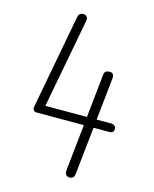

<svg xmlns="http://www.w3.org/2000/svg" viewBox="-143 -1098 958 1193"><g transform="rotate(15 336.0 -502.0)"><path d="M419.5 0Q407 0 398.5 -9.8Q390 -19.5 392 -39.5L423.5 -337.5H118.5Q107.5 -337.5 100.2 -345.8Q93 -354 95 -364L209 -972.5Q212.5 -991 221.5 -997.5Q230.5 -1004 243 -1004Q251 -1004 258 -1000Q265 -996 269 -988.2Q273 -980.5 270.5 -969L161.5 -391.5H429L458.5 -672.5Q460.5 -688.5 470 -694Q479.5 -699.5 494 -699.5Q508.5 -699.5 515.2 -690.2Q522 -681 520 -662.5L491.5 -391.5H581Q597.5 -391.5 607 -384Q616.5 -376.5 616.5 -365Q616.5 -353.5 610 -345.5Q603.5 -337.5 587.5 -337.5H486L453.5 -34Q451.5 -13.5 442 -6.8Q432.5 0 419.5 0Z"/></g></svg>

Font: Edu SA Hand Cursive
Style: Regular
Weight: 400
Designer: Tina and Corey Anderson, Eben Sorkin, Mirko Velimirovic
Foundry: Google for Education
Version: Version 2.000